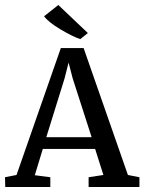

<svg xmlns="http://www.w3.org/2000/svg" viewBox="-32 -747 577 767"><path d="M288 -591Q258 -601 210 -629.5Q162 -658 144 -682L201 -727L319 -615L289 -591ZM-11 0 -12 -39 34 -48 211 -555H302L479 -48L525 -39V0H322V-39L381 -48L348 -152H139L107 -47L169 -39V0ZM226 -434 153 -199H334L258 -435L242 -497Z"/></svg>

Font: Aikya Medium
Style: Regular
Weight: 500
Designer: Neelakash Kshetrimayum (Latin subset based on Merriweather by Eben Sorkin)
Foundry: Brand New Type
Version: Version 1.00 b005